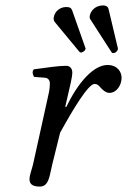

<svg xmlns="http://www.w3.org/2000/svg" viewBox="-20 -679 469 709"><path d="M221 -285 229 -320C238 -359 247 -394 247 -411C247 -426 238 -436 225 -436C193 -436 152 -429 105 -423C98 -415 100 -404 106 -395L146 -392C158 -391 164 -382 164 -372C164 -363 164 -349 157 -321L102 -72C97 -51 89 -33 89 -17C89 -1 98 10 127 10C162 10 163 -33 173 -72L202 -189C250 -276 306 -369 329 -369C339 -369 344 -364 350 -357C357 -349 370 -336 384 -336C411 -336 429 -365 429 -392C429 -413 414 -439 377 -439C327 -439 269 -377 225 -284ZM361 -659C330 -659 315 -637 312 -623C311 -618 310 -612 314 -607L392 -486C393 -484 395 -483 398 -483C409 -483 414 -493 415 -496C415 -497 416 -499 415 -502L381 -645C379 -654 372 -659 361 -659ZM224 -653C200 -653 182 -635 179 -617C177 -611 178 -604 182 -598L273 -488C275 -486 277 -485 280 -485C282 -485 294 -489 296 -499C296 -500 296 -502 295 -503L246 -642C242 -651 236 -653 224 -653Z"/></svg>

Font: Libertinus Serif
Style: Italic
Weight: 400
Italic angle: -12°
Designer: Philipp H. Poll, Khaled Hosny
Foundry: Caleb Maclennan
Version: Version 7.050;RELEASE